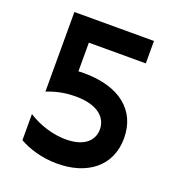

<svg xmlns="http://www.w3.org/2000/svg" viewBox="-130 -805 850 925"><g transform="rotate(20 295.0 -342.5)"><path d="M239 -439C228 -439 219 -439 210 -438V-585H502V-700H94V-292C152 -315 202 -320 239 -320C357 -320 403 -268 403 -210C403 -157 363 -109 265 -109C200 -109 129 -130 70 -168V-34C118 -7 186 15 265 15C417 15 527 -65 527 -210C527 -352 422 -439 239 -439Z"/></g></svg>

Font: KT Kiyosuna Sans Bold
Style: Regular
Weight: 700
Designer: [Zen Kaku Gothic] Yoshimichi Ohira
Version: Version 1.010;Glyphs 3.1.2 (3151)